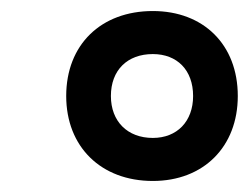

<svg xmlns="http://www.w3.org/2000/svg" viewBox="-20 -728 451 348"><path d="M257 -400C349 -400 411 -462 411 -554C411 -647 349 -708 257 -708C163 -708 100 -647 100 -554C100 -462 163 -400 257 -400ZM257 -478C211 -478 181 -508 181 -554C181 -601 211 -630 257 -630C301 -630 330 -601 330 -554C330 -508 301 -478 257 -478Z"/></svg>

Font: Fixel Display Medium
Style: Italic
Weight: 500
Italic angle: -10°
Designer: AlfaBravo + MacPaw
Foundry: Kyrylo Tkachov, Marchela Mozhyna, Serhii Makarenko, Maria Weinstein, Zakhar Kryvoshyya
Version: Version 1.210;Glyphs 3.2 (3217)